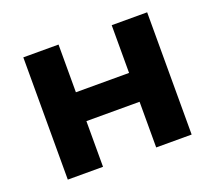

<svg xmlns="http://www.w3.org/2000/svg" viewBox="-97 -666 887 794"><g transform="rotate(-20 347.0 -269.0)"><path d="M75 -538H230V-328H464V-538H620V0H464V-201H230V0H75Z"/></g></svg>

Font: APTA Sans Regular
Style: Bold Italic
Weight: 700
Version: Version 7.200